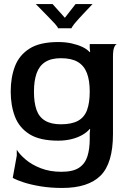

<svg xmlns="http://www.w3.org/2000/svg" viewBox="-20 -686 649 950"><path d="M288 244Q230 244 181.5 236Q133 228 97.5 216.5Q62 205 43 194L63 84V55Q77 78 107 103.5Q137 129 182 146.5Q227 164 284 164Q341 164 371 144Q401 124 412.5 87.5Q424 51 424 2V-28L426 -46L424 -48Q411 -32 387.5 -18.5Q364 -5 333.5 2.5Q303 10 268 10Q177 10 126 -22Q75 -54 54 -109Q33 -164 33 -233Q33 -303 54 -358Q75 -413 126 -445.5Q177 -478 268 -478Q304 -478 333.5 -471.5Q363 -465 386 -454.5Q409 -444 424 -428L426 -429L424 -448V-468H559Q552 -467 545.5 -453Q539 -439 539 -406V-23Q539 122 477.5 183Q416 244 288 244ZM281 -71Q334 -71 365.5 -88Q397 -105 410.5 -141Q424 -177 424 -233Q424 -288 410 -324.5Q396 -361 365 -379.5Q334 -398 281 -398Q233 -398 203.5 -379Q174 -360 161 -323Q148 -286 148 -232Q148 -179 160.5 -143Q173 -107 203 -89Q233 -71 281 -71ZM157 -666Q171 -652 189.5 -633Q208 -614 225 -596.5Q242 -579 253 -567Q261 -558 264 -553Q267 -548 267 -546H334Q334 -550 347 -567Q353 -575 368.5 -592Q384 -609 403 -629Q422 -649 438 -666H354L301 -598L240 -666Z"/></svg>

Font: Red Rose Medium
Style: Regular
Weight: 500
Designer: Jaikishan Patel
Version: Version 2.000